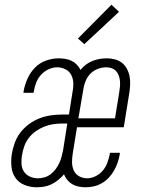

<svg xmlns="http://www.w3.org/2000/svg" viewBox="-20 -785 640 813"><path d="M134 8Q108 8 83.5 -2Q59 -12 45 -32.5Q31 -53 28.5 -79.5Q26 -106 30 -133Q34 -156 42.5 -180Q51 -204 66.5 -224Q82 -244 103 -259.5Q124 -275 147.5 -284Q171 -293 195 -296.5Q219 -300 243 -300H272L287 -395Q291 -413 290.5 -432Q290 -451 282 -467Q274 -483 257.5 -491.5Q241 -500 222 -500Q204 -500 185.5 -491.5Q167 -483 153.5 -468Q140 -453 133 -434.5Q126 -416 123 -397Q122 -396 122 -394.5Q122 -393 122 -392H79Q80 -394 80 -395.5Q80 -397 80 -399Q85 -426 96.5 -452Q108 -478 128 -498.5Q148 -519 175 -528.5Q202 -538 229 -538Q243 -538 257.5 -535.5Q272 -533 284 -527Q296 -521 305.5 -511Q315 -501 321 -489Q331 -502 344 -511.5Q357 -521 372 -527Q387 -533 402 -535.5Q417 -538 432 -538Q450 -538 467 -533.5Q484 -529 497 -518.5Q510 -508 518 -492.5Q526 -477 529 -460Q532 -443 531 -424.5Q530 -406 527 -388L504 -246H306L288 -135Q285 -117 285 -98.5Q285 -80 292 -64Q299 -48 314.5 -39Q330 -30 349 -30Q367 -30 385 -39Q403 -48 415.5 -63Q428 -78 434.5 -96Q441 -114 445 -133Q445 -134 445 -135.5Q445 -137 445 -138H488Q487 -136 487 -134.5Q487 -133 487 -131Q484 -113 478 -96Q472 -79 463 -63Q454 -47 441 -33Q428 -19 411.5 -9.5Q395 0 377.5 4Q360 8 342 8Q327 8 312.5 5Q298 2 286 -5Q274 -12 265 -23Q256 -34 251 -47Q240 -34 226.5 -23Q213 -12 197.5 -4.5Q182 3 166 5.5Q150 8 134 8ZM467 -284 485 -395Q487 -407 488 -419Q489 -431 488 -442.5Q487 -454 483 -465Q479 -476 471.5 -484Q464 -492 453 -496Q442 -500 430 -500Q413 -500 396 -494Q379 -488 365.5 -475.5Q352 -463 344.5 -446.5Q337 -430 334 -413L312 -284ZM140 -30Q154 -30 168 -34Q182 -38 194 -47Q206 -56 215 -68Q224 -80 230.5 -93.5Q237 -107 240.5 -120.5Q244 -134 247 -148L265 -262H243Q224 -262 204.5 -259Q185 -256 166.5 -248.5Q148 -241 131 -229Q114 -217 101.5 -200.5Q89 -184 82.5 -165Q76 -146 73 -127Q70 -110 71 -91.5Q72 -73 81 -59Q90 -45 106 -37.5Q122 -30 140 -30ZM337 -598 310 -622 452 -765 484 -735Z"/></svg>

Font: Iosevka Curly Slab XLtExObl
Style: Regular
Weight: 200
Width: 7
Italic angle: -9°
Monospace: yes
Designer: Belleve Invis
Foundry: Belleve Invis
Version: Version 11.0.0; ttfautohint (v1.8.3)